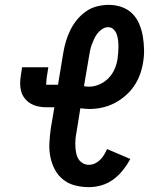

<svg xmlns="http://www.w3.org/2000/svg" viewBox="-20 -763 640 791"><path d="M346 8Q317 8 289.5 1Q262 -6 240.5 -23Q219 -40 206 -64.5Q193 -89 187.5 -116.5Q182 -144 183.5 -173.5Q185 -203 189 -232L204 -321H171Q154 -321 137.5 -324.5Q121 -328 107 -336Q93 -344 82.5 -357Q72 -370 67.5 -385.5Q63 -401 63 -418.5Q63 -436 66 -453L71 -486H179L174 -453Q172 -444 171.5 -434.5Q171 -425 170 -416Q170 -416 170 -416Q170 -416 170 -415Q170 -415 170.5 -414.5Q171 -414 171 -414H219L241 -547Q245 -571 252 -594Q259 -617 270 -639.5Q281 -662 297.5 -682Q314 -702 335 -716.5Q356 -731 380.5 -737Q405 -743 428 -743Q456 -743 481.5 -734Q507 -725 525.5 -706.5Q544 -688 554 -663.5Q564 -639 568.5 -612.5Q573 -586 573.5 -558Q574 -530 569 -503Q565 -478 555.5 -453Q546 -428 530.5 -406Q515 -384 493.5 -366Q472 -348 448.5 -336.5Q425 -325 399.5 -319.5Q374 -314 349 -314Q339 -314 330 -315Q321 -316 311 -317L295 -217Q292 -203 291 -189Q290 -175 290.5 -161Q291 -147 293.5 -133.5Q296 -120 302.5 -109Q309 -98 320.5 -91Q332 -84 346 -84Q359 -84 371 -89.5Q383 -95 392.5 -104.5Q402 -114 409 -125.5Q416 -137 421 -149L517 -108Q504 -84 486.5 -62Q469 -40 446.5 -23.5Q424 -7 398 0.5Q372 8 346 8ZM347 -406Q368 -406 389 -415Q410 -424 426 -440Q442 -456 451.5 -477Q461 -498 464 -519Q466 -532 467 -545.5Q468 -559 468 -571.5Q468 -584 466.5 -597Q465 -610 461 -621.5Q457 -633 448 -642Q439 -651 425 -651Q413 -651 401.5 -643.5Q390 -636 382 -626Q374 -616 368.5 -604Q363 -592 358.5 -580.5Q354 -569 351.5 -556.5Q349 -544 347 -532L326 -408Q331 -407 336 -406.5Q341 -406 347 -406Z"/></svg>

Font: Iosevka Curly Slab SmBdEx
Style: Italic
Weight: 600
Width: 7
Italic angle: -9°
Monospace: yes
Designer: Belleve Invis
Foundry: Belleve Invis
Version: Version 11.1.0; ttfautohint (v1.8.3)